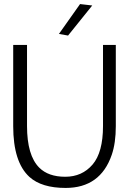

<svg xmlns="http://www.w3.org/2000/svg" viewBox="-20 -921 650 945"><path d="M487 -700V-301Q487 -171 435.5 -111Q384 -51 301 -51Q218 -51 173 -96Q113 -156 113 -301V-700H45V-300Q45 -123 125 -50Q185 4 303 4Q474 4 530 -159Q550 -217 550 -300V-700ZM434 -894 315 -746 270 -754 374 -901Z"/></svg>

Font: Antic
Style: Regular
Weight: 400
Designer: Santiago Orozco
Foundry: Typemade
Version: Version 1.0012